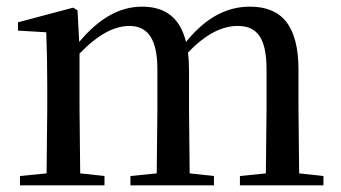

<svg xmlns="http://www.w3.org/2000/svg" viewBox="-20 -557 1024 577"><path d="M778 0H952V-28L879 -36L877 -230V-347C877 -481 826 -537 731 -537C662 -537 599 -505 539 -431C521 -505 475 -537 407 -537C338 -537 277 -501 218 -431L213 -526L200 -534L34 -490V-465L119 -460C121 -410 122 -363 122 -296V-230L120 -36L40 -28V0H294V-28L221 -36L219 -230V-396C275 -454 324 -479 369 -479C422 -479 453 -443 453 -348V-230L451 -36L372 -28V0H623V-28L550 -36L548 -230V-348C548 -367 547 -384 545 -399C600 -457 650 -479 694 -479C750 -479 781 -447 781 -348V-230L779 -36L701 -28V0Z"/></svg>

Font: Source Han Serif CN Medium
Style: Regular
Weight: 500
Designer: Ryoko NISHIZUKA 西塚涼子 (kana & ideographs); Frank Grießhammer (Latin, Greek & Cyrillic); Wenlong ZHANG 张文龙 (bopomofo); San
Foundry: Adobe
Version: Version 2.002;hotconv 1.1.0;makeotfexe 2.6.0